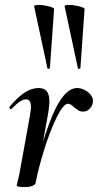

<svg xmlns="http://www.w3.org/2000/svg" viewBox="-20 -753 398 781"><path d="M294 -395Q316 -395 337 -379Q358 -363 358 -342Q358 -326 346.5 -312.5Q335 -299 318 -299Q308 -299 300.5 -303Q293 -307 288 -311.5Q283 -316 281 -317Q267 -331 257 -331Q238 -331 211 -276.5Q184 -222 160 -145Q136 -68 125 -10L115 -11Q144 -163 191.5 -279Q239 -395 294 -395ZM48 1 53 -20Q55 -28 58 -41.5Q61 -55 64 -74L102 -284Q106 -310 106 -317Q106 -349 86 -349Q64 -349 27 -310Q26 -309 24 -309Q21 -309 19 -312.5Q17 -316 19 -319Q53 -359 81 -377Q109 -395 137 -395Q160 -395 170.5 -381.5Q181 -368 181 -340Q181 -323 176 -293L125 -10Q124 -2 112 3Q100 8 78 8Q48 8 48 1ZM136 -733Q155 -733 177.5 -727.5Q200 -722 200 -716L183 -476Q183 -474 178.5 -473Q174 -472 173 -475L119 -727Q118 -733 136 -733ZM260 -733Q279 -733 301.5 -727.5Q324 -722 324 -716L307 -476Q307 -474 302.5 -473Q298 -472 297 -475L243 -727Q242 -733 260 -733Z"/></svg>

Font: Cormorant Infant SemiBold
Style: Italic
Weight: 600
Italic angle: -10°
Designer: Christian Thalmann (Catharsis Fonts)
Foundry: Catharsis Fonts
Version: Version 4.000